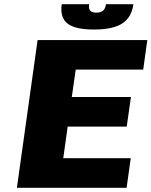

<svg xmlns="http://www.w3.org/2000/svg" viewBox="-20 -890 718 910"><path d="M658.7 -560.1H338.9L320.3 -430.2H600.6L580.6 -290H300.8L279.8 -140.1H599.6L580.1 0H60.1L158.2 -700.2H678.2ZM612.3 -870.1Q603.5 -807.1 559.1 -778.6Q514.6 -750 425.3 -750Q335.9 -750 299.8 -778.6Q263.7 -807.1 272.5 -870.1H402.3Q399.4 -849.1 407.5 -839.6Q415.5 -830.1 436.5 -830.1Q457.5 -830.1 468.5 -839.6Q479.5 -849.1 482.4 -870.1Z"/></svg>

Font: Fivo Sans Heavy
Style: Regular
Weight: 900
Designer: Alexander Slobzheninov
Foundry: Alexander Slobzheninov
Version: 1.0